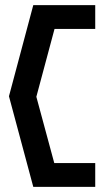

<svg xmlns="http://www.w3.org/2000/svg" viewBox="-20 -660 410 750"><path d="M15 -284 110 70H352V-23H192L122 -282L193 -547H352V-640H110Z"/></svg>

Font: Charger Pro
Style: ExBdNar
Weight: 400
Designer: Jasper
Foundry: Cannot Into Space Fonts
Version: Version 1.09